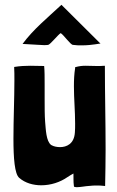

<svg xmlns="http://www.w3.org/2000/svg" viewBox="-20 -777 486 800"><path d="M181 -590C191 -593 223 -634 233 -639C246 -631 274 -590 284 -590C297 -588 309 -588 321 -588C366 -588 397 -597 399 -595L236 -757C177 -702 119 -655 74 -594C134 -591 151 -589 163 -589C169 -589 173 -589 181 -590ZM288 -1C288 2 293 3 300 3C315 3 340 -2 348 -2C364 -4 374 -4 383 -4C393 -4 402 -4 418 -2C419 -54 420 -104 420 -154C420 -273 417 -387 417 -503C404 -502 393 -502 383 -502C364 -502 350 -503 336 -503C324 -503 311 -502 293 -497V-493C289 -468 288 -443 288 -417C288 -366 293 -314 293 -262C293 -250 293 -237 292 -225C289 -177 257 -164 230 -164C217 -164 204 -167 197 -171C196 -172 194 -172 193 -173C172 -189 171 -237 168 -270C166 -298 166 -330 166 -363C166 -384 166 -406 166 -427C166 -455 166 -481 164 -502C142 -502 124 -503 106 -503C85 -503 64 -502 39 -498C40 -481 40 -462 40 -442C40 -369 36 -278 36 -199C36 -118 41 -52 60 -36C85 -14 119 -5 152 -5C192 -5 231 -18 261 -39C268 -44 279 -50 286 -54C287 -35 285 -24 288 -1Z"/></svg>

Font: HEYCLAY
Style: Regular
Weight: 400
Designer: Marcelo Magalhaes
Foundry: Marcelo Magalhães
Version: Version 1.300;hotconv 1.0.109;makeotfexe 2.5.65596